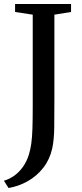

<svg xmlns="http://www.w3.org/2000/svg" viewBox="-46 -763 411 962"><path d="M-26.5 142.5Q1.5 134.5 25.8 117Q50 99.5 68.8 73.2Q87.5 47 98.5 12.5Q106.5 -13.5 110.8 -44Q115 -74.5 116.5 -119.2Q118 -164 118 -232V-689.5L29.5 -703V-743H310V-703L226.5 -689.5V-266Q226.5 -187 225.8 -124.5Q225 -62 215.5 -18.5Q203 36.5 170.8 77.8Q138.5 119 93 144.8Q47.5 170.5 -3 179Z"/></svg>

Font: Merriweather 60pt
Style: Regular
Weight: 400
Version: Version 2.100